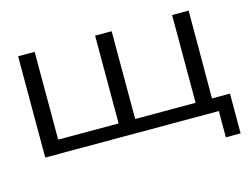

<svg xmlns="http://www.w3.org/2000/svg" viewBox="-97 -724 1341 1031"><g transform="rotate(-15 574.0 -208.5)"><path d="M931 -563V-75H595V-563H503V-75H167V-563H75V0H1040V146H1122V-75H1022L1023 -563Z"/></g></svg>

Font: Bounded Light
Style: Regular
Weight: 300
Designer: Vlad Churkin
Version: Version 3.0